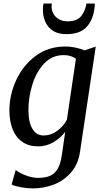

<svg xmlns="http://www.w3.org/2000/svg" viewBox="-20 -824 588 1094"><path d="M436.5 37Q426.5 111 385 158.5Q343.5 206 286.2 227.8Q229 249.5 168.5 249.5Q134.5 249.5 99 243Q63.5 236.5 46 227.5L69.5 144.5Q88.5 160.5 125.5 175Q162.5 189.5 197.5 189.5Q239 189.5 265.8 177.5Q292.5 165.5 308.8 137.8Q325 110 332 62L351.5 -73Q325 -37.5 284.8 -13.8Q244.5 10 197 10Q143.5 10 106.8 -15.8Q70 -41.5 51.8 -87.8Q33.5 -134 33.5 -195Q33.5 -281.5 71.5 -365.8Q109.5 -450 182 -504.5Q254.5 -559 352.5 -559Q381.5 -559 410.5 -552.8Q439.5 -546.5 461.5 -537L525.5 -558.5ZM412.5 -488.5Q386.5 -510 342.5 -510Q276.5 -510 231.2 -461.5Q186 -413 164 -340.8Q142 -268.5 142 -197.5Q142 -127.5 164.8 -89.8Q187.5 -52 228.5 -52Q270 -52 305.8 -78.2Q341.5 -104.5 361 -141.5ZM224.5 -770.5Q224.5 -789 228 -804H275Q274 -793 274 -785Q274 -766 283.8 -747Q293.5 -728 314.2 -715.2Q335 -702.5 365 -702.5Q419 -702.5 442.8 -732.5Q466.5 -762.5 472.5 -804H520Q520 -789.5 518.5 -779Q511 -711.5 473.5 -670.5Q436 -629.5 358 -629.5Q292.5 -629.5 258.5 -668.5Q224.5 -707.5 224.5 -770.5Z"/></svg>

Font: Merriweather Text
Style: Italic
Weight: 400
Italic angle: -7.8°
Designer: Eben Sorkin
Foundry: Eben Sorkin
Version: Version 2.100